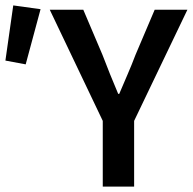

<svg xmlns="http://www.w3.org/2000/svg" viewBox="-36 -690 713 710"><path d="M344 0V-243L148 -654H272L343 -487Q357 -450 371 -415.5Q385 -381 401 -343H405Q421 -381 436 -415.5Q451 -450 465 -487L536 -654H657L460 -243V0ZM-16 -466 13 -670 114 -656 59 -452Z"/></svg>

Font: CV Source Sans Light
Style: Bold
Weight: 600
Designer: Paul D. Hunt
Foundry: Adobe Systems Incorporated
Version: Version 3.001